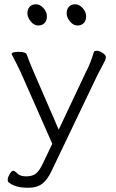

<svg xmlns="http://www.w3.org/2000/svg" viewBox="-20 -717 540 896"><path d="M341 -598Q360 -598 371 -609.5Q382 -621 382 -641Q382 -661 366 -679Q350 -697 331 -697Q312 -697 301.5 -685.5Q291 -674 291 -655Q291 -636 306.5 -617Q322 -598 341 -598ZM158 -598Q177 -598 188 -609.5Q199 -621 199 -641Q199 -661 183 -679Q167 -697 148 -697Q129 -697 118.5 -685.5Q108 -674 108 -655Q108 -636 123.5 -617Q139 -598 158 -598ZM34 -465Q36 -460 45 -443.5Q54 -427 77 -379L224 -46L179 48Q164 80 147.5 93Q131 106 102.5 106Q74 106 61.5 93Q49 80 41.5 80Q34 80 25 95.5Q16 111 16 120.5Q16 130 19 133Q51 159 106 159H116Q153 159 177.5 140Q202 121 221 80L433 -363Q442 -381 453 -401.5Q464 -422 469 -432Q474 -442 474 -451Q474 -460 459 -470Q444 -480 432 -480Q420 -480 418 -474Q402 -420 381 -381L254 -112L133 -391Q113 -439 105 -462Q101 -475 68 -475Q35 -475 34 -465Z"/></svg>

Font: LXGW WenKai TC Light
Style: Regular
Weight: 300
Designer: LXGW / Fontworks Inc.
Foundry: LXGW / Fontworks Inc.
Version: Version 1.330